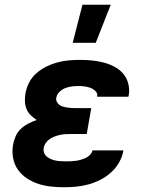

<svg xmlns="http://www.w3.org/2000/svg" viewBox="-20 -780 640 808"><path d="M250 8Q222 8 194 5Q166 2 140.5 -6.5Q115 -15 92.5 -30Q70 -45 55 -66.5Q40 -88 35 -115.5Q30 -143 35 -171Q38 -189 46 -207Q54 -225 68 -238Q82 -251 99.5 -260Q117 -269 134 -275Q121 -284 109.5 -295Q98 -306 92 -320.5Q86 -335 85 -352Q84 -369 87 -386Q91 -410 102.5 -432.5Q114 -455 133.5 -472Q153 -489 175.5 -500Q198 -511 222 -517.5Q246 -524 270 -526Q294 -528 317 -528Q343 -528 367.5 -525.5Q392 -523 415.5 -517Q439 -511 461 -499.5Q483 -488 498 -470.5Q513 -453 519.5 -429Q526 -405 522 -380L520 -373H388L389 -374Q391 -388 381.5 -397Q372 -406 360 -410.5Q348 -415 335 -416.5Q322 -418 308 -418Q295 -418 281 -416Q267 -414 254 -409Q241 -404 230 -393Q219 -382 217 -369Q215 -360 219 -352Q223 -344 229.5 -339Q236 -334 244.5 -331.5Q253 -329 262 -327.5Q271 -326 280 -325.5Q289 -325 298 -325H364L345 -216H279Q268 -216 256.5 -215.5Q245 -215 233.5 -212.5Q222 -210 211 -206Q200 -202 190 -195.5Q180 -189 173 -179Q166 -169 164 -157Q162 -146 166 -136Q170 -126 178 -120Q186 -114 195.5 -110Q205 -106 216 -104Q227 -102 237.5 -101.5Q248 -101 259 -101Q269 -101 280 -101.5Q291 -102 301 -103.5Q311 -105 321 -108Q331 -111 341 -115.5Q351 -120 359 -128.5Q367 -137 369 -147H499V-146Q495 -121 481.5 -97Q468 -73 447.5 -54.5Q427 -36 402.5 -23.5Q378 -11 352.5 -4Q327 3 301 5.5Q275 8 250 8ZM286 -600 327 -760H446L383 -600Z"/></svg>

Font: Iosevka XBd Ex Obl
Style: Regular
Weight: 800
Width: 7
Italic angle: -9°
Monospace: yes
Designer: Belleve Invis
Foundry: Belleve Invis
Version: Version 32.5.0; ttfautohint (v1.8.4)